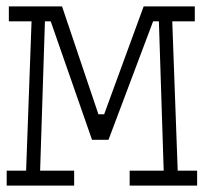

<svg xmlns="http://www.w3.org/2000/svg" viewBox="-20 -583 640 603"><path d="M289.1 -224.1H307.1L431.2 -563H591.8V-516.1H521L538.1 -46.9H599.1V0H387.2V-46.9H494.1L479 -516.1H460.9L320.8 -144H269L139.2 -516.1H121.1L106 -46.9H212.9V0H1V-46.9H62L79.1 -516.1H7.8V-563H174.8Z"/></svg>

Font: Ethiopic Sadiss
Style: Regular
Weight: 400
Designer: abass alamnehe
Foundry: Senamirmir Project
Version: Version 5.100